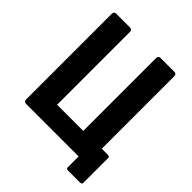

<svg xmlns="http://www.w3.org/2000/svg" viewBox="-220 -829 1054 1054"><g transform="rotate(45 307.0 -302.0)"><path d="M474 0H66Q49 0 49 -17V-683Q49 -700 66 -700H173Q190 -700 190 -683V-117H393V-683Q393 -700 410 -700H517Q534 -700 534 -683V-120H578Q595 -120 595 -110V86Q595 96 578 96H491Q474 96 474 86Z"/></g></svg>

Font: Barlow
Style: Bold
Weight: 700
Designer: Jeremy Tribby
Foundry: Jeremy Tribby
Version: Version 1.101 August 23, 2024